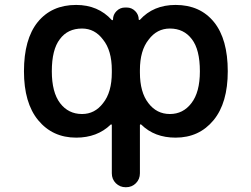

<svg xmlns="http://www.w3.org/2000/svg" viewBox="-20 -577 1040 794"><path d="M500 197.3Q475.6 197.3 459 180.7Q442.4 164.1 442.4 139.6V-59.6Q442.4 -61.5 440.4 -62.5Q438.5 -63.5 437.5 -61.5Q381.8 -7.8 294.9 -7.8Q197.3 -7.8 137.7 -80.1Q79.1 -151.4 79.1 -282.2Q79.1 -415 135.7 -485.4Q193.4 -556.6 294.9 -556.6Q385.7 -556.6 442.4 -494.1Q444.3 -493.2 445.8 -493.7Q447.3 -494.1 447.3 -496.1Q447.3 -516.6 461.9 -531.2Q476.6 -545.9 497.1 -545.9H503.9Q524.4 -545.9 539.1 -531.2Q553.7 -516.6 553.7 -496.1Q553.7 -495.1 555.7 -494.6Q557.6 -494.1 558.6 -495.1Q614.3 -556.6 706.1 -556.6Q807.6 -556.6 865.2 -485.4Q921.9 -415 921.9 -282.2Q921.9 -151.4 863.3 -80.1Q803.7 -7.8 706.1 -7.8Q619.1 -7.8 564.5 -61.5Q562.5 -63.5 560.5 -62.5Q558.6 -61.5 558.6 -59.6V139.6Q558.6 164.1 542 180.7Q525.4 197.3 501 197.3ZM682.6 -459Q628.9 -459 594.7 -413.1Q558.6 -368.2 558.6 -287.1V-277.3Q558.6 -195.3 593.8 -150.4Q627.9 -105.5 682.6 -105.5Q737.3 -105.5 771.5 -150.4Q806.6 -195.3 806.6 -282.2Q806.6 -372.1 773.4 -415Q740.2 -459 682.6 -459ZM319.3 -459Q259.8 -459 227.5 -415Q194.3 -372.1 194.3 -282.2Q194.3 -195.3 228.5 -150.4Q262.7 -105.5 319.3 -105.5Q372.1 -105.5 406.2 -150.4Q442.4 -195.3 442.4 -277.3V-287.1Q442.4 -368.2 406.2 -413.1Q372.1 -459 319.3 -459Z"/></svg>

Font: Rounded Mgen+ 2m medium
Style: Regular
Weight: 500
Designer: [Source Han Sans]
Ryoko NISHIZUKA  (kana & ideographs); Paul D. Hunt (Latin, Greek & Cyrillic); Wenlong ZHANG  (bopomofo
Version: Version 1.059.20150602